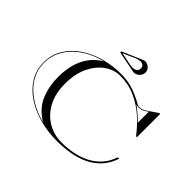

<svg xmlns="http://www.w3.org/2000/svg" viewBox="-193 -1199 1493 1493"><g transform="rotate(45 553.0 -452.5)"><path d="M619.9 -791 447.5 -825.4V-837.4L611.9 -909.4Q631.9 -918.2 651.5 -912Q671.1 -905.8 683.9 -890.2Q696.7 -874.6 696.7 -855Q696.7 -835.4 685.7 -819.4Q674.7 -803.4 657.3 -795.2Q639.9 -787 619.9 -791ZM571.9 -811.8Q601.1 -806.2 624.9 -814.4Q648.7 -822.6 648.7 -851.8Q648.7 -871.4 635.7 -880Q622.7 -888.6 603.1 -887.8Q583.5 -887 563.9 -878.2L463.5 -833.4ZM995 -707H1005V-451.5H995Q948.5 -513.5 886.2 -569.8Q824 -626 746.2 -661.8Q668.5 -697.5 575.5 -697.5Q508.5 -697.5 449 -655.8Q389.5 -614 352.2 -536.2Q315 -458.5 315 -350Q315 -241.5 356.2 -165Q397.5 -88.5 466.8 -48Q536 -7.5 620 -7.5Q677 -7.5 736 -18Q795 -28.5 848.8 -53.8Q902.5 -79 945 -123.5Q987.5 -168 1011 -236H1026Q1001.5 -163.5 957 -115.8Q912.5 -68 853.5 -40.5Q794.5 -13 726 -1.5Q657.5 10 585 10Q484.5 10 393.5 -15Q302.5 -40 232 -86.8Q161.5 -133.5 120.8 -200.2Q80 -267 80 -350Q80 -433.5 119.8 -500.2Q159.5 -567 228.2 -614.5Q297 -662 385.2 -687.2Q473.5 -712.5 570 -712.5Q649.5 -712.5 711.8 -690Q774 -667.5 833.5 -633.5Q842.5 -628.5 862.5 -629.8Q882.5 -631 908.5 -648.5ZM240 -350Q240 -418.5 255.5 -481.2Q271 -544 307 -596.2Q343 -648.5 405 -686Q344.5 -672.5 287.2 -643.2Q230 -614 184.2 -570.8Q138.5 -527.5 111.8 -472Q85 -416.5 85 -350Q85 -283.5 111.8 -229Q138.5 -174.5 184 -132.8Q229.5 -91 286.8 -62Q344 -33 405 -18Q312 -74.5 276 -161Q240 -247.5 240 -350ZM821.5 -628Q838.5 -617 859 -600.2Q879.5 -583.5 898.5 -566.2Q917.5 -549 930 -535.5V-657Q895 -629 869.5 -625.2Q844 -621.5 821.5 -628Z"/></g></svg>

Font: Engraving Unshaded CC
Style: Bold
Weight: 700
Designer: indestructible type*
Foundry: Cowboy Collective
Version: Version 1.000